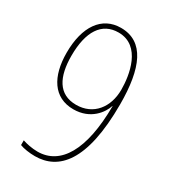

<svg xmlns="http://www.w3.org/2000/svg" viewBox="-181 -814 809 915"><g transform="rotate(30 223.5 -356.5)"><path d="M389 -406C389 -604 339 -724 211 -724C106 -724 45 -636 45 -492C45 -362 98 -274 207 -274C302 -274 348 -340 361 -381H362C361 -137 285 -14 160 -14C130 -14 97 -21 77 -28V-2C97 6 130 11 160 11C289 11 389 -91 389 -406ZM212 -699C337 -699 359 -547 359 -469C359 -373 303 -299 208 -299C110 -299 72 -376 72 -491C72 -624 120 -699 212 -699Z"/></g></svg>

Font: Noto Sans Thai Cond Thin
Style: Regular
Weight: 100
Width: 3
Designer: Monotype Design Team
Foundry: Monotype Imaging Inc.
Version: Version 2.002